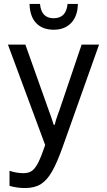

<svg xmlns="http://www.w3.org/2000/svg" viewBox="-20 -939 540 969"><path d="M28 -1V-77Q64 -65 99 -65Q125 -65 141.5 -77Q158 -89 173 -118.5Q188 -148 208 -207L20 -714H108L219 -402Q242 -340 251 -309H256Q261 -332 275 -370Q278 -376 285 -398L392 -714H480L298 -202Q269 -120 243.5 -75Q218 -30 186.5 -10Q155 10 107 10Q66 10 28 -1ZM129 -919H182Q188 -847 251 -847Q314 -847 321 -919H373Q372 -858 339.5 -823.5Q307 -789 251 -789Q195 -789 163 -822Q131 -855 129 -919Z"/></svg>

Font: Noto Sans Mono UI Cond
Style: Regular
Weight: 400
Width: 3
Monospace: yes
Designer: Monotype Design team
Foundry: Monotype Imaging Inc.
Version: Version 1.000